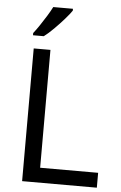

<svg xmlns="http://www.w3.org/2000/svg" viewBox="-62 -987 648 1029"><g transform="rotate(5 262.0 -472.0)"><path d="M97 0V-714H187V-80H499V0ZM288 -934Q276 -916 251 -887.5Q226 -859 197.5 -830.5Q169 -802 145 -784H87V-796Q102 -815 119.5 -841Q137 -867 154 -894.5Q171 -922 182 -944H288Z"/></g></svg>

Font: Noto Sans Thai Looped
Style: Regular
Weight: 400
Designer: Sasikarn Vongin, Ben Mitchell
Foundry: The Fontpad Ltd
Version: Version 1.001; ttfautohint (v1.8.4.7-5d5b)